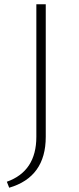

<svg xmlns="http://www.w3.org/2000/svg" viewBox="-20 -678 368 898"><path d="M150 -38V-658H194V-38Q194 150 23 200L12 172Q150 123 150 -38Z"/></svg>

Font: EauTestText Light
Style: Regular
Weight: 300
Designer: Christian Thalmann (Catharsis Fonts)
Version: Version 0.001;PS 000.001;hotconv 1.0.88;makeotf.lib2.5.64775